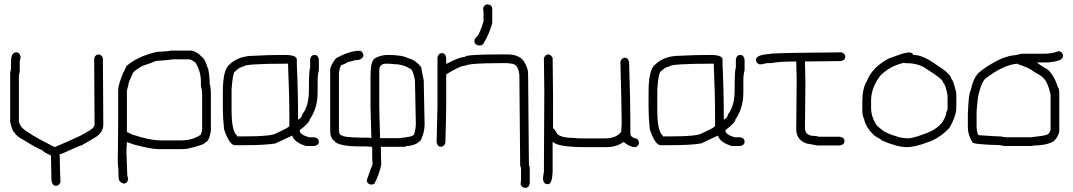

<svg xmlns="http://www.w3.org/2000/svg" viewBox="-20 -701 5040 902"><path d="M57.1 -455.1Q72.8 -455.1 76.7 -433.6V-429.7Q76.7 -427.7 72.8 -414.1V-367.2Q72.8 -364.7 68.8 -345.7V-136.7Q68.8 -102.5 117.7 -76.2Q138.7 -59.6 236.8 -9.8Q315.4 -43 359.9 -64.5L400.9 -87.9Q424.3 -102.1 424.3 -117.2V-121.1Q424.3 -220.2 422.4 -427.7Q428.7 -445.3 443.8 -445.3Q456.1 -445.3 463.4 -427.7Q465.3 -223.6 465.3 -115.2Q465.3 -78.6 426.3 -54.7L365.7 -19.5Q359.9 -19.5 270 21.5L260.3 23.4Q262.2 127.9 264.2 154.3Q257.8 171.9 242.7 171.9Q221.2 171.9 221.2 132.8V121.1Q221.2 91.3 219.2 29.3Q186.5 15.1 180.2 5.9Q148.4 -7.3 88.4 -44.9Q53.7 -63 47.4 -80.1Q39.1 -80.1 27.8 -128.9V-357.4Q31.7 -376.5 31.7 -378.9V-410.2Q31.7 -455.1 57.1 -455.1Z M783.2 -463.4H880.9Q908.7 -456.5 927.7 -434.1Q943.4 -423.8 955.1 -383.3Q959.5 -383.3 964.8 -324.7V-309.1Q970.7 -291 970.7 -260.3V-86.4Q962.9 -35.6 943.4 -31.7Q943.4 -21.5 861.3 -2.4Q853 -0.5 832 -0.5H724.6Q688.5 -0.5 609.4 -22L576.2 -33.7Q574.2 -10.7 574.2 -0.5V21Q574.2 33.7 578.1 124.5L582 138.2V140.1Q578.6 161.6 560.5 161.6Q537.1 153.8 537.1 132.3Q537.1 92.8 533.2 62Q535.2 -76.2 535.2 -158.7V-277.8Q535.2 -300.3 558.6 -359.9Q561 -359.9 574.2 -391.1Q629.4 -438 718.8 -457.5Q768.1 -459.5 783.2 -463.4ZM576.2 -275.9V-80.6Q579.1 -80.6 601.6 -68.8Q685.5 -41.5 732.4 -41.5H830.1Q885.7 -41.5 923.8 -68.8Q929.7 -86.4 929.7 -92.3V-254.4Q929.7 -278.3 923.8 -297.4V-316.9Q923.8 -366.2 898.4 -406.7Q877.4 -422.4 867.2 -422.4H794.9Q771.5 -418.5 710.9 -414.6Q703.6 -409.2 648.4 -391.1Q610.8 -368.7 605.5 -359.9Q584 -313.5 584 -309.1Q584 -300.8 576.2 -275.9Z M1315.9 -442.9Q1374.5 -442.9 1374.5 -421.4V-396Q1380.4 -268.1 1380.4 -138.2Q1399.9 -150.4 1399.9 -163.6Q1431.2 -203.1 1431.2 -274.9Q1431.2 -375 1437 -382.3V-421.4Q1440.4 -442.9 1458.5 -442.9Q1474.1 -442.9 1478 -421.4V-370.6Q1472.2 -352.5 1472.2 -321.8V-267.1Q1472.2 -192.9 1435.1 -140.1Q1435.1 -125.5 1388.2 -89.4V-87.4Q1388.2 -68.8 1431.2 -56.2H1456.5Q1478 -52.7 1478 -34.7Q1478 -19 1456.5 -15.1H1417.5Q1367.2 -30.8 1355 -58.1Q1355 -60.1 1353 -64Q1273.9 -26.9 1272.9 -26.9Q1223.6 -19 1130.4 -19H1083.5Q1058.1 -19 1032.7 -93.3Q1026.9 -147.5 1026.9 -192.9V-267.1Q1026.9 -375 1058.1 -397.9Q1100.1 -439 1173.3 -439Q1239.3 -442.9 1315.9 -442.9ZM1067.9 -185.1Q1067.9 -84 1093.3 -64V-60.1H1120.6Q1261.7 -60.1 1278.8 -75.7Q1335 -100.6 1339.4 -108.9V-144Q1339.4 -261.2 1333.5 -388.2V-401.9H1331.5Q1124.5 -401.9 1124.5 -388.2Q1107.4 -388.2 1081.5 -362.8Q1072.8 -350.6 1067.9 -280.8Z M1668 -462.4Q1683.6 -462.4 1687.5 -440.9Q1683.6 -417.5 1642.6 -417.5Q1642.6 -414.1 1613.3 -409.7Q1613.3 -405.8 1582 -394Q1572.3 -371.1 1572.3 -355V-91.3Q1572.3 -64 1589.8 -64Q1589.8 -56.2 1681.6 -54.2H1710.9L1724.6 -52.2V-54.2Q1724.6 -61 1720.7 -194.8V-349.1Q1720.7 -407.7 1738.3 -425.3Q1767.1 -442.9 1802.7 -442.9Q1869.6 -442.9 1898.4 -427.2Q1933.6 -418.9 1959 -384.3Q1959 -377 1970.7 -323.7V-317.9Q1970.7 -298.8 1974.6 -124.5V-110.8Q1973.6 -77.6 1957 -42.5Q1930.7 -15.1 1888.7 -15.1Q1888.7 -11.2 1875 -11.2H1769.5V12.2Q1769.5 36.1 1771.5 70.8Q1759.8 124 1738.3 162.6L1724.6 166.5Q1703.1 163.1 1703.1 145Q1728.5 73.2 1730.5 70.8Q1728.5 51.3 1728.5 41.5V-11.2Q1709 -13.2 1699.2 -13.2H1673.8Q1568.8 -13.2 1550.8 -38.6Q1531.2 -52.7 1531.2 -85.4V-370.6Q1531.2 -393.6 1558.6 -427.2Q1622.1 -462.4 1668 -462.4ZM1761.7 -204.6Q1761.7 -176.3 1765.6 -52.2H1853.5Q1925.8 -57.6 1925.8 -71.8Q1933.6 -95.7 1933.6 -120.6Q1929.7 -288.6 1929.7 -308.1V-323.7Q1918.5 -378.4 1906.2 -378.4Q1871.1 -399.9 1828.1 -399.9Q1813 -401.9 1794.9 -401.9Q1761.7 -401.9 1761.7 -370.6Z M2056.6 -451.2Q2072.3 -451.2 2076.2 -429.7V-400.4Q2138.7 -433.6 2164.1 -433.6Q2164.1 -445.3 2326.2 -445.3H2365.2Q2426.8 -445.3 2447.3 -402.3Q2460.9 -375.5 2460.9 -357.4L2464.8 74.2Q2468.8 81.5 2468.8 89.8V160.2Q2465.3 181.6 2447.3 181.6Q2434.1 181.6 2425.8 166L2427.7 142.6V93.8Q2427.7 85.4 2423.8 78.1L2419.9 -349.6Q2414.6 -402.3 2378.9 -402.3Q2371.6 -404.3 2361.3 -404.3H2326.2Q2185.5 -404.3 2166 -392.6Q2142.1 -392.6 2076.2 -351.6V-207Q2076.2 -163.1 2072.3 -29.3Q2065.9 -11.7 2050.8 -11.7Q2035.2 -11.7 2031.2 -33.2Q2035.2 -174.3 2035.2 -201.2V-429.7Q2038.6 -451.2 2056.6 -451.2ZM2271 -680.7Q2292.5 -677.2 2292.5 -659.2V-592.8Q2279.3 -542 2249.5 -493.2Q2242.2 -487.3 2231.9 -487.3H2230Q2208.5 -490.7 2208.5 -508.8Q2208.5 -520 2222.2 -530.3Q2234.9 -545.9 2251.5 -600.6V-641.6Q2251.5 -649.9 2249.5 -663.1Q2255.9 -680.7 2271 -680.7Z M2556.6 -445.3Q2566.4 -445.3 2576.2 -429.7Q2578.1 -317.4 2578.1 -253.9V-97.7Q2584.5 -97.7 2597.7 -72.3Q2614.7 -52.7 2683.6 -52.7Q2683.6 -50.8 2724.6 -50.8H2820.3Q2875.5 -50.8 2898.4 -82Q2900.4 -105 2900.4 -115.2V-140.6Q2900.4 -192.4 2894.5 -412.1Q2900.9 -429.7 2916 -429.7Q2931.6 -429.7 2935.5 -408.2Q2941.4 -212.4 2941.4 -128.9V-72.3Q2941.4 -56.2 2972.7 -48.8Q2982.4 -37.6 2982.4 -29.3Q2976.6 -9.8 2962.9 -9.8Q2940.4 -9.8 2910.2 -33.2H2908.2Q2875 -9.8 2830.1 -9.8H2728.5Q2600.1 -9.8 2576.2 -35.2V107.4Q2573.7 164.1 2554.7 164.1H2550.8Q2535.2 164.1 2531.2 142.6V136.7Q2531.2 126 2535.2 107.4Q2537.1 -200.7 2537.1 -269.5Q2537.1 -293.5 2535.2 -427.7Q2541.5 -445.3 2556.6 -445.3Z M3315.9 -442.9Q3374.5 -442.9 3374.5 -421.4V-396Q3380.4 -268.1 3380.4 -138.2Q3399.9 -150.4 3399.9 -163.6Q3431.2 -203.1 3431.2 -274.9Q3431.2 -375 3437 -382.3V-421.4Q3440.4 -442.9 3458.5 -442.9Q3474.1 -442.9 3478 -421.4V-370.6Q3472.2 -352.5 3472.2 -321.8V-267.1Q3472.2 -192.9 3435.1 -140.1Q3435.1 -125.5 3388.2 -89.4V-87.4Q3388.2 -68.8 3431.2 -56.2H3456.5Q3478 -52.7 3478 -34.7Q3478 -19 3456.5 -15.1H3417.5Q3367.2 -30.8 3355 -58.1Q3355 -60.1 3353 -64Q3273.9 -26.9 3272.9 -26.9Q3223.6 -19 3130.4 -19H3083.5Q3058.1 -19 3032.7 -93.3Q3026.9 -147.5 3026.9 -192.9V-267.1Q3026.9 -375 3058.1 -397.9Q3100.1 -439 3173.3 -439Q3239.3 -442.9 3315.9 -442.9ZM3067.9 -185.1Q3067.9 -84 3093.3 -64V-60.1H3120.6Q3261.7 -60.1 3278.8 -75.7Q3335 -100.6 3339.4 -108.9V-144Q3339.4 -261.2 3333.5 -388.2V-401.9H3331.5Q3124.5 -401.9 3124.5 -388.2Q3107.4 -388.2 3081.5 -362.8Q3072.8 -350.6 3067.9 -280.8Z M3933.6 -455.1Q3951.2 -448.7 3951.2 -433.6Q3951.2 -418 3929.7 -414.1Q3904.8 -414.1 3761.7 -412.1V-410.2Q3763.7 -326.2 3763.7 -318.4Q3761.7 -120.6 3761.7 -101.6Q3761.7 -62.5 3804.7 -62.5Q3814.5 -62.5 3828.1 -58.6H3925.8Q3947.3 -55.2 3947.3 -37.1Q3947.3 -21.5 3925.8 -17.6H3820.3L3767.6 -27.3Q3720.7 -45.4 3720.7 -93.8V-99.6Q3722.7 -297.9 3722.7 -326.2Q3720.7 -393.6 3720.7 -412.1H3718.8Q3639.2 -412.1 3601.6 -404.3H3582Q3560.1 -398.4 3548.8 -398.4Q3531.2 -404.8 3531.2 -419.9Q3531.2 -443.4 3595.7 -447.3L3603.5 -449.2Q3663.1 -453.1 3933.6 -455.1Z M4252 -455.1Q4269.5 -452.1 4269.5 -443.4Q4316.4 -443.4 4384.8 -392.6Q4414.1 -375 4429.7 -359.4Q4447.8 -344.2 4449.2 -330.1Q4457 -330.1 4472.7 -263.7V-189.5Q4470.7 -154.8 4441.4 -101.6Q4395 -51.8 4339.8 -33.2Q4278.3 -9.8 4240.2 -9.8Q4194.8 -9.8 4123 -41Q4123 -44.4 4089.8 -62.5Q4047.4 -100.6 4039.1 -142.6Q4031.2 -158.2 4031.2 -179.7V-224.6Q4031.2 -286.6 4052.7 -320.3Q4076.7 -383.8 4154.3 -425.8Q4222.7 -451.2 4228.5 -451.2ZM4072.3 -228.5V-195.3Q4072.3 -154.3 4095.7 -117.2Q4095.7 -111.8 4132.8 -84Q4166 -66.4 4193.4 -60.5Q4193.4 -56.2 4242.2 -50.8Q4267.1 -50.8 4318.4 -70.3Q4382.8 -91.8 4408.2 -128.9Q4425.8 -156.7 4425.8 -175.8Q4431.6 -180.2 4431.6 -189.5V-252Q4424.3 -298.3 4410.2 -314.5Q4410.2 -328.6 4335.9 -375Q4297.9 -404.3 4236.3 -404.3H4230.5Q4228.5 -404.3 4228.5 -406.2Q4165.5 -393.6 4117.2 -347.7Q4072.3 -289.1 4072.3 -228.5Z M4956.5 -460.4Q4974.1 -454.1 4974.1 -439Q4974.1 -415 4919.4 -409.7Q4913.6 -407.7 4892.1 -407.7H4851.1Q4869.1 -392.1 4901.9 -374.5Q4933.1 -346.7 4950.7 -288.6Q4956.5 -288.6 4956.5 -255.4V-83.5Q4950.7 -55.2 4929.2 -36.6Q4893.1 -17.1 4833.5 -17.1Q4833.5 -15.1 4825.7 -15.1H4698.7Q4679.7 -19 4677.2 -19Q4548.3 -22.9 4548.3 -32.7Q4526.9 -68.4 4526.9 -101.1V-165.5Q4530.8 -267.1 4540.5 -276.9Q4551.3 -331.1 4575.7 -356.9Q4605 -384.3 4663.6 -415.5Q4697.3 -433.6 4737.8 -440.9Q4752.4 -440.9 4780.8 -448.7H4882.3Q4923.8 -448.7 4952.6 -460.4ZM4567.9 -177.2V-103Q4570.8 -65.9 4579.6 -65.9Q4656.7 -60.1 4677.2 -60.1H4681.2Q4700.2 -56.2 4702.6 -56.2H4823.7Q4882.8 -62.5 4897.9 -67.9Q4911.6 -74.2 4913.6 -87.4Q4915.5 -87.4 4915.5 -89.4V-257.3Q4902.8 -314.5 4882.3 -333.5Q4876.5 -342.8 4839.4 -362.8Q4813 -383.8 4761.2 -399.9V-401.9Q4694.8 -397.5 4608.9 -331.5Q4592.3 -315.9 4579.6 -267.1Q4573.7 -252.4 4567.9 -177.2Z"/></svg>

Font: CEF Fonts CJK Mono
Style: Regular
Weight: 400
Designer: PartyBoss (派对大魔王)
Version: Release 2.25